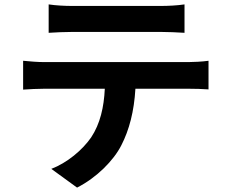

<svg xmlns="http://www.w3.org/2000/svg" viewBox="-20 -787 1040 872"><path d="M201 -767V-638C232 -640 274 -642 309 -642C371 -642 652 -642 710 -642C745 -642 784 -640 818 -638V-767C784 -762 744 -760 710 -760C652 -760 371 -760 308 -760C275 -760 234 -762 201 -767ZM85 -511V-380C113 -382 151 -384 181 -384H456C452 -300 435 -225 394 -163C354 -105 284 -47 213 -20L330 65C419 20 496 -58 531 -127C567 -197 589 -281 595 -384H836C864 -384 902 -383 927 -381V-511C900 -507 857 -505 836 -505C776 -505 243 -505 181 -505C150 -505 115 -508 85 -511Z"/></svg>

Font: Noto Sans Mono CJK TC
Style: Bold
Weight: 700
Designer: Ryoko NISHIZUKA 西塚涼子 (kana, bopomofo & ideographs); Paul D. Hunt (Latin, Greek & Cyrillic); Sandoll Communications 산돌커뮤니
Foundry: Adobe
Version: Version 2.004;hotconv 1.0.118;makeotfexe 2.5.65603